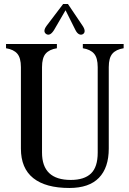

<svg xmlns="http://www.w3.org/2000/svg" viewBox="-20 -919 642 955"><path d="M84 -180V-585Q84 -631 66 -652Q48 -673 10 -679V-700H98H175H263V-679Q225 -673 207 -652Q189 -631 189 -585V-160Q189 -24 332 -24Q399 -24 432.5 -56Q466 -88 466 -160V-585Q466 -631 448 -652Q430 -673 392 -679V-700H480H507H595V-679Q557 -673 539 -652Q521 -631 521 -585V-180Q521 -85 472 -34.5Q423 16 325 16Q207 16 145.5 -33Q84 -82 84 -180ZM212 -791 294 -899H318L390 -792Q401 -776 401 -765Q401 -754 392 -749Q383 -744 373 -749Q363 -754 355 -770L306 -868L249 -770Q239 -754 229.5 -749Q220 -744 211 -749Q201 -755 201 -765.5Q201 -776 212 -791Z"/></svg>

Font: RL Madena Variable
Style: Regular
Weight: 400
Designer: I Kadek Wantara Putra
Foundry: Roughlines ID
Version: Version 1.000;Glyphs 3.1.2 (3151)